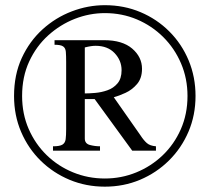

<svg xmlns="http://www.w3.org/2000/svg" viewBox="-20 -698 801 734"><path d="M727.5 -331.1Q727.5 -257.8 700.7 -194.8Q673.8 -131.8 626 -84.5Q578.1 -37.1 515.4 -10.7Q452.6 15.6 380.9 15.6Q309.1 15.6 246.3 -10.5Q183.6 -36.6 135.7 -83.5Q87.9 -130.4 60.8 -193.6Q33.7 -256.8 33.7 -331.1Q33.7 -412.1 63.2 -476.3Q92.8 -540.5 142.6 -585.7Q192.4 -630.9 254.4 -654.5Q316.4 -678.2 380.9 -678.2Q454.1 -678.2 517.1 -651.6Q580.1 -625 627.4 -577.6Q674.8 -530.3 701.2 -467Q727.5 -403.8 727.5 -331.1ZM696.8 -331.1Q696.8 -397.9 672.1 -455.6Q647.5 -513.2 604 -556.4Q560.5 -599.6 503.4 -623.8Q446.3 -647.9 380.9 -647.9Q322.3 -647.9 266.1 -626Q210 -604 164.3 -562.7Q118.7 -521.5 91.6 -462.9Q64.5 -404.3 64.5 -331.1Q64.5 -262.7 89.6 -205.1Q114.7 -147.5 158.4 -105Q202.1 -62.5 259.3 -39.1Q316.4 -15.6 380.9 -15.6Q443.8 -15.6 500.7 -38.8Q557.6 -62 601.8 -104.2Q646 -146.5 671.4 -204.3Q696.8 -262.2 696.8 -331.1ZM485.4 -122.1 341.8 -319.3H304.2V-168.5Q304.2 -148.9 323.5 -143.8Q342.8 -138.7 362.3 -138.7V-122.1H182.6V-138.7Q208 -138.7 218.5 -145Q229 -151.4 231 -165.8Q232.9 -180.2 232.9 -205.1V-460.4Q232.9 -485.4 231.7 -499.8Q230.5 -514.2 221.4 -520.5Q212.4 -526.9 188.5 -526.9V-544.4H377.9Q447.8 -544.4 485.4 -512.2Q522.9 -480 522.9 -435.1Q522.9 -398.9 503.9 -376.7Q484.9 -354.5 459.7 -343Q434.6 -331.5 415 -326.2L516.6 -181.2Q529.3 -161.6 541.3 -151.1Q553.2 -140.6 576.2 -138.7V-122.1ZM444.8 -429.7Q444.8 -466.8 418.2 -494.9Q391.6 -522.9 345.2 -522.9Q328.6 -522.9 304.2 -516.6V-340.8Q320.3 -340.8 343.8 -342.8Q367.2 -344.7 390.4 -352.8Q413.6 -360.8 429.2 -379.2Q444.8 -397.5 444.8 -429.7Z"/></svg>

Font: Awami Nastaliq
Style: Regular
Weight: 400
Designer: Peter Martin, SIL International
Foundry: SIL International
Version: Version 3.100